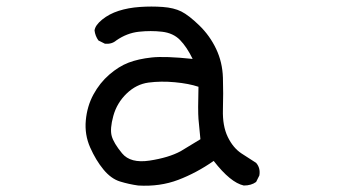

<svg xmlns="http://www.w3.org/2000/svg" viewBox="-20 -548 1040 593"><path d="M407 25Q378 21 350.5 12.5Q323 4 299.5 -24.5Q276 -53 258.5 -92.5Q241 -132 245 -176Q249 -220 268.5 -256Q288 -292 317.5 -317.5Q347 -343 377 -354.5Q407 -366 448.5 -370.5Q490 -375 575 -366Q557 -403 536 -424.5Q515 -446 480.5 -450Q446 -454 409 -450Q372 -446 339 -423Q325 -411 304 -413L284 -423Q274 -437 272 -454Q274 -470 295.5 -487.5Q317 -505 346.5 -514.5Q376 -524 412 -526.5Q448 -529 482.5 -526.5Q517 -524 540 -512.5Q563 -501 595.5 -469.5Q628 -438 647.5 -397Q667 -356 668.5 -308Q670 -260 668.5 -209.5Q667 -159 683.5 -125Q700 -91 726 -74Q752 -57 771 -45Q785 -29 781 -6L771 14Q756 25 733 25Q692 16 640 -51Q587 -14 530.5 7.5Q474 29 407 25ZM538 -81 599 -118Q595 -155 593 -180.5Q591 -206 593 -280Q563 -290 520 -294Q477 -298 439 -293Q401 -288 371 -259Q341 -230 330 -190Q319 -150 325 -128Q331 -106 357 -74.5Q383 -43 442 -52Q501 -61 538 -81Z"/></svg>

Font: Kosefont JP
Style: Regular
Weight: 400
Designer: Nozomi Seto 瀬戸のぞみ
Version: Version 3.00;June 19, 2020